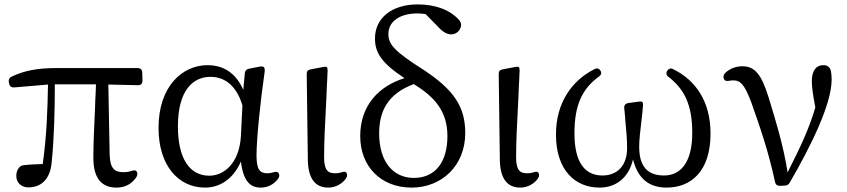

<svg xmlns="http://www.w3.org/2000/svg" viewBox="-20 -831 3849 872"><path d="M109 20C167 20 209 -17 215 -97C226 -207 229 -331 229 -448H416C415 -432 415 -416 414 -400C413 -383 412 -367 412 -350C408 -262 404 -180 404 -114C404 -15 447 21 509 21C548 21 578 5 599 -26C605 -36 605 -44 601 -51C597 -59 590 -58 578 -55C567 -51 555 -49 540 -49C499 -49 480 -67 478 -129L472 -447L607 -444C620 -444 627 -451 627 -465L626 -502C626 -515 617 -522 605 -522H238C150 -522 89 -510 33 -483C22 -478 18 -469 20 -458L22 -450C24 -438 33 -433 45 -434L198 -447C196 -332 192 -212 174 -86C143 -85 115 -84 90 -81C80 -80 73 -78 67 -70C59 -61 54 -49 54 -32C54 -1 77 20 109 20Z M911 21C972 21 1036 -11 1074 -97C1085 -10 1115 21 1164 21C1197 21 1224 6 1243 -19C1250 -29 1250 -36 1245 -45C1240 -52 1232 -52 1220 -48C1213 -46 1205 -44 1195 -44C1159 -44 1145 -62 1145 -126C1145 -198 1162 -369 1182 -505C1183 -516 1182 -522 1178 -526C1174 -530 1167 -530 1157 -528L1111 -519C1100 -517 1093 -510 1092 -499L1085 -423C1050 -502 993 -535 922 -535C811 -535 700 -442 700 -250C700 -78 791 21 911 21ZM788 -257C788 -419 855 -482 936 -482C996 -482 1053 -447 1081 -352L1074 -211C1066 -87 995 -33 931 -33C841 -33 788 -111 788 -257Z M1471 21C1504 21 1535 4 1552 -22C1558 -30 1557 -38 1554 -45C1551 -52 1542 -53 1530 -48C1523 -46 1514 -44 1503 -44C1469 -44 1452 -58 1452 -117C1452 -181 1455 -250 1463 -401C1464 -427 1465 -456 1467 -488C1467 -494 1467 -501 1468 -507C1468 -518 1467 -523 1464 -526C1461 -529 1454 -528 1444 -526L1391 -516C1379 -514 1373 -508 1373 -495L1378 -111C1378 -14 1416 21 1471 21Z M1849 21C1987 21 2093 -79 2093 -227C2093 -347 2040 -423 1908 -511C1767 -600 1744 -631 1744 -677C1744 -733 1795 -770 1876 -770C1889 -770 1902 -769 1913 -767L1963 -716C1989 -687 2008 -675 2029 -675C2051 -675 2070 -690 2074 -714C2075 -724 2072 -731 2066 -739C2024 -787 1956 -811 1877 -811C1762 -811 1683 -751 1683 -656C1683 -591 1714 -544 1817 -476C1701 -440 1616 -353 1616 -213C1616 -74 1711 21 1849 21ZM1702 -225C1702 -326 1741 -405 1859 -449C1958 -389 2012 -322 2012 -213C2012 -97 1959 -23 1859 -23C1767 -23 1702 -95 1702 -225Z M2343 21C2376 21 2407 4 2424 -22C2430 -30 2429 -38 2426 -45C2423 -52 2414 -53 2402 -48C2395 -46 2386 -44 2375 -44C2341 -44 2324 -58 2324 -117C2324 -181 2327 -250 2335 -401C2336 -427 2337 -456 2339 -488C2339 -494 2339 -501 2340 -507C2340 -518 2339 -523 2336 -526C2333 -529 2326 -528 2316 -526L2263 -516C2251 -514 2245 -508 2245 -495L2250 -111C2250 -14 2288 21 2343 21Z M2703 21C2776 21 2835 -22 2855 -107C2877 -18 2930 21 3007 21C3117 21 3207 -51 3207 -225C3207 -369 3140 -467 3037 -517C3026 -523 3016 -519 3010 -509C3004 -499 3006 -489 3016 -482C3091 -424 3124 -351 3124 -227C3124 -89 3068 -34 2996 -34C2918 -34 2883 -78 2883 -165C2883 -198 2888 -236 2893 -280C2896 -301 2898 -324 2900 -349C2901 -360 2900 -365 2897 -368C2893 -371 2888 -370 2878 -369L2833 -363C2821 -361 2814 -353 2815 -341C2816 -326 2818 -313 2819 -300C2819 -291 2820 -282 2821 -274C2825 -231 2828 -197 2828 -158C2828 -76 2781 -34 2716 -34C2640 -34 2589 -88 2589 -225C2589 -353 2623 -427 2701 -484C2711 -491 2713 -501 2707 -510C2701 -520 2691 -523 2680 -517C2578 -466 2505 -365 2505 -220C2505 -58 2592 21 2703 21Z M3522 13 3543 12C3554 12 3561 8 3567 -2C3661 -164 3757 -357 3757 -469C3757 -484 3756 -496 3754 -507C3752 -517 3749 -523 3741 -529C3735 -534 3728 -535 3718 -535C3687 -535 3667 -510 3667 -462C3667 -434 3673 -395 3683 -343C3652 -238 3613 -160 3557 -48C3538 -171 3501 -290 3470 -391C3438 -493 3408 -530 3352 -530C3326 -530 3296 -522 3272 -498C3265 -489 3264 -481 3268 -472C3271 -464 3279 -462 3291 -464C3297 -465 3303 -466 3310 -466C3345 -466 3362 -444 3391 -369C3429 -262 3471 -142 3500 -4C3503 8 3510 13 3522 13Z"/></svg>

Font: 寒蝉锦书宋 Text
Style: Regular
Weight: 400
Designer: 寒蝉锦书宋{Warren} 思源宋体{Ryoko NISHIZUKA 西塚涼子 (kana & ideographs); Frank Grießhammer (Latin, Greek & Cyrillic); Wenlong ZHANG 
Foundry: Adobe & ChillType
Version: Version 2.000;Glyphs 3.1.1 (3135)